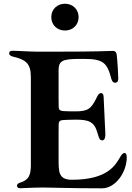

<svg xmlns="http://www.w3.org/2000/svg" viewBox="-20 -1004 709 1028"><path d="M575.6 -583.8C578.8 -572.1 583.8 -561.1 596.2 -561.1C610.4 -561.1 612.9 -571.7 613.3 -584.5C613.6 -596.9 609 -677.6 604.8 -711.6C603.3 -722.7 598.4 -731.5 583.5 -731.5C555.8 -731.5 530.9 -727.3 258.9 -727.3H182.2C122.9 -728 77.4 -732.2 45.5 -732.2C34.1 -732.2 29.1 -726.6 29.1 -718.8C29.1 -710.2 35.2 -703.8 56.1 -698.9C117.2 -684.7 144.9 -662.6 144.9 -595.9H145.2V-113.3C143.5 -66.4 134.6 -40.5 88.4 -26.3C76.7 -22.7 71 -17.8 71 -9.6C71 -1.8 76.7 3.9 87.4 3.9C104 3.9 147.4 0.4 208.1 0H211.3C263.8 0 354 4.3 526.6 4.3C597.7 4.3 658.7 -81 658.7 -161.9C658.7 -181.8 651.6 -184.7 647.4 -184.7C637.4 -184.7 631 -176.1 623.2 -162.6C598.4 -121.8 558.9 -41.5 364.7 -41.5C290.1 -41.5 294.4 -89.8 293.7 -153.8V-306.5H294V-336.3C294 -353.3 299.7 -359.7 316.8 -361.2C331.7 -362.2 352.3 -362.9 382.1 -363.3C455.3 -364 485.1 -352.6 502.1 -291.5C512.1 -255.3 517.4 -252.5 527.7 -252.5C536.9 -252.5 543.3 -261.7 544 -278.8C544.7 -297.9 540.5 -344.5 534.8 -485.8C534.1 -500.7 528.1 -505.7 520.6 -505.7C513.5 -505.7 506.4 -500 497.9 -482.2C468.4 -421.2 451.7 -407.7 382.8 -407.7C350.1 -407.7 330.6 -408.4 316.8 -409.4C299.7 -411.2 294 -417.6 294 -434.7V-468H293.7V-631C294.4 -680 319.2 -687.5 398.1 -688.6H430C533 -688.6 553.6 -667.6 575.6 -583.8ZM254.6 -912.3C254.6 -869.7 286.6 -840.6 327.8 -840.6C369 -840.6 400.9 -869.7 400.9 -912.3C400.9 -954.5 369 -984 327.8 -984C286.6 -984 254.6 -954.5 254.6 -912.3Z"/></svg>

Font: Margiela Serif Semibold
Style: Regular
Weight: 600
Designer: Andreas Faust, Stefan Endress
Version: Version 1.002;FEAKit 1.0